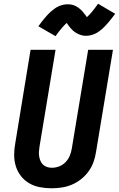

<svg xmlns="http://www.w3.org/2000/svg" viewBox="-20 -1002 640 1030"><path d="M256 8Q224 8 193 2Q162 -4 136.5 -19Q111 -34 92.5 -57.5Q74 -81 65 -110Q56 -139 56 -171Q56 -203 62 -234L144 -735H278L192 -216Q190 -203 189 -189.5Q188 -176 190 -163.5Q192 -151 197 -139Q202 -127 211 -118.5Q220 -110 232.5 -106Q245 -102 258 -102Q278 -102 297.5 -109.5Q317 -117 331.5 -132Q346 -147 354 -166Q362 -185 365 -204L453 -735H586L495 -186Q491 -159 481.5 -132.5Q472 -106 455 -82.5Q438 -59 414.5 -40.5Q391 -22 364.5 -11Q338 0 310.5 4Q283 8 256 8ZM278 -808 186 -861Q195 -874 204 -885.5Q213 -897 221 -906.5Q229 -916 237 -924.5Q245 -933 253 -940Q261 -947 272 -955Q283 -963 294 -968Q305 -973 317.5 -976Q330 -979 342 -979Q347 -979 353 -978.5Q359 -978 364.5 -977Q370 -976 375.5 -974Q381 -972 386 -969.5Q391 -967 395.5 -964Q400 -961 404 -958Q408 -955 413 -950.5Q418 -946 421.5 -942Q425 -938 428 -934Q431 -930 434 -926.5Q437 -923 440 -919Q443 -915 446 -910Q454 -917 459.5 -923Q465 -929 472.5 -937.5Q480 -946 488 -957Q496 -968 506 -982L598 -928Q588 -915 579.5 -904Q571 -893 562.5 -883Q554 -873 546 -864.5Q538 -856 530.5 -849Q523 -842 512 -834Q501 -826 490 -821Q479 -816 466.5 -813Q454 -810 442 -810Q436 -810 430.5 -810.5Q425 -811 419.5 -812.5Q414 -814 408.5 -816Q403 -818 398 -820.5Q393 -823 388.5 -825.5Q384 -828 380 -831Q376 -834 371 -838.5Q366 -843 362.5 -847Q359 -851 355.5 -855Q352 -859 349.5 -862.5Q347 -866 343.5 -871Q340 -876 338 -879Q330 -872 324.5 -866Q319 -860 311.5 -851.5Q304 -843 295.5 -832Q287 -821 278 -808Z"/></svg>

Font: Iosevka Curly XBdEx
Style: Italic
Weight: 800
Width: 7
Italic angle: -9°
Monospace: yes
Designer: Belleve Invis
Foundry: Belleve Invis
Version: Version 11.1.0; ttfautohint (v1.8.3)